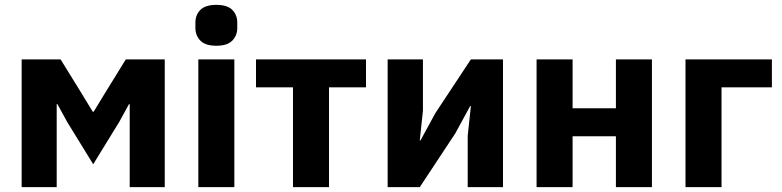

<svg xmlns="http://www.w3.org/2000/svg" viewBox="-20 -769 3212 789"><path d="M69 0V-525H229L316 -384L361 -310H365L410 -384L497 -525H657V0H513V-265V-341H510L470 -268L363 -94L256 -268L216 -341H213V-267V0Z M869 -581Q824 -581 803.5 -602Q783 -623 783 -654V-676Q783 -708 803.5 -728.5Q824 -749 869 -749Q914 -749 934.5 -728.5Q955 -708 955 -676V-654Q955 -623 934.5 -602Q914 -581 869 -581ZM795 0V-525H943V0Z M1184 0V-410H1032V-525H1484V-410H1332V0Z M1573 0V-525H1718V-314L1705 -192H1708L1769 -304L1915 -525H2047V0H1902V-211L1915 -333H1912L1851 -221L1705 0Z M2185 0V-525H2333V-324H2511V-525H2659V0H2511V-209H2333V0Z M2797 0V-525H3152V-410H2945V0Z"/></svg>

Font: IBM Plex Sans Var
Style: Regular
Weight: 400
Designer: Mike Abbink, Paul van der Laan, Pieter van Rosmalen
Foundry: Bold Monday
Version: Version 3.000